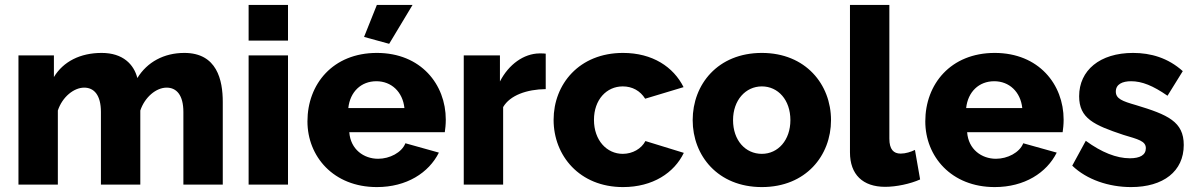

<svg xmlns="http://www.w3.org/2000/svg" viewBox="-20 -750 4856 780"><path d="M885 0V-336C885 -424 862 -535 729 -535C646 -535 578 -498 538 -433C524 -488 480 -535 393 -535C306 -535 237 -500 199 -437V-525H55V0H215V-301C233 -356 280 -394 322 -394C362 -394 390 -364 390 -295V0H550V-301C568 -355 614 -394 657 -394C697 -394 725 -364 725 -295V0Z M990 -585H1150V-730H990ZM990 0H1150V-525H990Z M1561 -572 1656 -730H1511L1459 -600ZM1511 10C1632 10 1722 -48 1763 -130L1627 -168C1612 -130 1563 -105 1516 -105C1458 -105 1404 -143 1399 -213H1787C1789 -226 1791 -245 1791 -264C1791 -407 1690 -535 1511 -535C1332 -535 1229 -408 1229 -257C1229 -115 1334 10 1511 10ZM1395 -311C1402 -377 1447 -420 1509 -420C1570 -420 1616 -377 1623 -311Z M2197 -388V-532C2191 -533 2185 -533 2171 -533C2108 -532 2047 -489 2011 -419V-525H1864V0H2024V-315C2052 -363 2120 -387 2197 -388Z M2511 10C2632 10 2719 -48 2758 -129L2602 -177C2586 -146 2550 -125 2510 -125C2445 -125 2393 -180 2393 -263C2393 -345 2444 -399 2510 -399C2549 -399 2581 -381 2601 -349L2757 -396C2716 -478 2631 -535 2511 -535C2333 -535 2229 -408 2229 -263C2229 -118 2334 10 2511 10Z M2794 -262C2794 -118 2896 10 3075 10C3254 10 3356 -118 3356 -262C3356 -407 3253 -535 3075 -535C2896 -535 2794 -407 2794 -262ZM3075 -125C3008 -125 2958 -180 2958 -262C2958 -343 3009 -399 3075 -399C3141 -399 3191 -344 3191 -262C3191 -181 3141 -125 3075 -125Z M3433 -730V-131C3433 -41 3485 9 3576 9C3621 9 3678 -3 3718 -21L3697 -141C3681 -133 3659 -126 3639 -126C3610 -126 3593 -143 3593 -187V-730Z M4021 10C4142 10 4232 -48 4273 -130L4137 -168C4122 -130 4073 -105 4026 -105C3968 -105 3914 -143 3909 -213H4297C4299 -226 4301 -245 4301 -264C4301 -407 4200 -535 4021 -535C3842 -535 3739 -408 3739 -257C3739 -115 3844 10 4021 10ZM3905 -311C3912 -377 3957 -420 4019 -420C4080 -420 4126 -377 4133 -311Z M4575 10C4706 10 4789 -54 4789 -161C4789 -256 4724 -284 4595 -323C4539 -339 4513 -349 4513 -378C4513 -408 4540 -420 4575 -420C4619 -420 4664 -402 4723 -361L4785 -461C4725 -515 4655 -535 4583 -535C4448 -535 4364 -464 4364 -359C4364 -269 4424 -242 4544 -202C4604 -184 4635 -177 4635 -148C4635 -120 4611 -107 4570 -107C4516 -107 4455 -131 4391 -178L4336 -77C4395 -20 4485 10 4575 10Z"/></svg>

Font: FIGSv2-sans-serif ExtraBold
Style: Regular
Weight: 800
Designer: Matt McInerney, Pablo Impallari, Rodrigo Fuenzalida,Mirko Velimirovic
Foundry: Matt McInerney, Pablo Impallari, Rodrigo Fuenzalida
Version: Version 4.021;hotconv 1.0.109;makeotfexe 2.5.65596